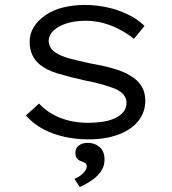

<svg xmlns="http://www.w3.org/2000/svg" viewBox="-20 -554 697 777"><path d="M340 10Q258 10 191.5 -15Q125 -40 85 -87L138 -135Q173 -97 224 -77Q275 -57 336 -57Q366 -57 394 -61Q422 -65 444 -75Q466 -85 479 -100.5Q492 -116 492 -138Q492 -173 448 -194Q426 -203 394.5 -212Q363 -221 321 -229Q259 -243 214 -256.5Q169 -270 142 -292Q121 -309 110.5 -332Q100 -355 100 -384Q100 -418 117 -445Q134 -472 164.5 -493Q195 -514 236 -524Q277 -534 325 -534Q368 -534 412.5 -524.5Q457 -515 497.5 -495.5Q538 -476 565 -449L522 -397Q497 -417 465.5 -434Q434 -451 398.5 -460.5Q363 -470 328 -470Q299 -470 272.5 -465Q246 -460 224 -449Q202 -438 189.5 -422.5Q177 -407 177 -388Q178 -373 185 -361Q192 -349 207 -340Q226 -327 261 -317.5Q296 -308 343 -298Q395 -289 437.5 -277Q480 -265 507 -248Q538 -230 553 -205Q568 -180 568 -147Q568 -99 539 -63.5Q510 -28 458 -9Q406 10 340 10ZM303 203 281 170Q296 164 307 155.5Q318 147 324.5 137.5Q331 128 331 120Q331 110 325 106Q319 102 310 99Q299 96 292 87.5Q285 79 285 64Q285 45 299.5 34.5Q314 24 335 24Q363 24 383 41Q403 58 403 92Q403 113 394 130Q385 147 371 160Q357 173 339.5 183.5Q322 194 303 203Z"/></svg>

Font: Lexend Giga Light
Style: Regular
Weight: 300
Version: Version 1.007